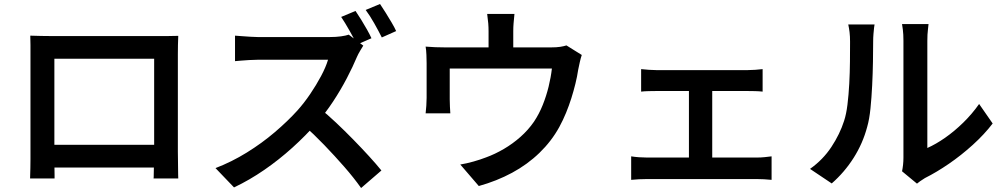

<svg xmlns="http://www.w3.org/2000/svg" viewBox="-20 -882 5040 964"><path d="M132 -703Q162 -702 187.5 -701.5Q213 -701 233 -701Q247 -701 280.5 -701Q314 -701 359 -701Q404 -701 455.5 -701Q507 -701 558.5 -701Q610 -701 654.5 -701Q699 -701 732 -701Q765 -701 779 -701Q797 -701 823 -701Q849 -701 875 -702Q874 -681 873.5 -656.5Q873 -632 873 -610Q873 -598 873 -568.5Q873 -539 873 -498Q873 -457 873 -410.5Q873 -364 873 -317.5Q873 -271 873 -230Q873 -189 873 -160Q873 -131 873 -120Q873 -106 873.5 -84.5Q874 -63 874 -41.5Q874 -20 874.5 -4Q875 12 875 14H751Q752 11 752 -10.5Q752 -32 753 -60.5Q754 -89 754 -115Q754 -126 754 -157Q754 -188 754 -231Q754 -274 754 -322.5Q754 -371 754 -418Q754 -465 754 -503Q754 -541 754 -564Q754 -587 754 -587H253Q253 -587 253 -564.5Q253 -542 253 -503.5Q253 -465 253 -418.5Q253 -372 253 -323.5Q253 -275 253 -232Q253 -189 253 -158Q253 -127 253 -115Q253 -98 253 -77Q253 -56 253.5 -36.5Q254 -17 254 -3Q254 11 254 14H131Q131 11 131.5 -3.5Q132 -18 132.5 -39.5Q133 -61 133 -82.5Q133 -104 133 -121Q133 -132 133 -161.5Q133 -191 133 -232Q133 -273 133 -320Q133 -367 133 -413.5Q133 -460 133 -500.5Q133 -541 133 -570Q133 -599 133 -610Q133 -631 133 -656.5Q133 -682 132 -703ZM799 -155V-41H193V-155Z M1765 -827Q1778 -808 1793.5 -783Q1809 -758 1823 -733Q1837 -708 1845 -690L1772 -658Q1757 -689 1735 -728Q1713 -767 1693 -797ZM1888 -862Q1901 -843 1916.5 -818Q1932 -793 1946.5 -768.5Q1961 -744 1969 -726L1897 -694Q1881 -726 1859 -765Q1837 -804 1816 -832ZM1804 -653Q1799 -645 1788.5 -627.5Q1778 -610 1772 -596Q1752 -548 1721.5 -489.5Q1691 -431 1652.5 -372.5Q1614 -314 1571 -265Q1516 -202 1448.5 -141Q1381 -80 1307 -29Q1233 22 1155 59L1062 -38Q1143 -69 1219 -116Q1295 -163 1360 -218.5Q1425 -274 1473 -327Q1507 -365 1537.5 -410Q1568 -455 1592 -500Q1616 -545 1627 -582Q1618 -582 1590.5 -582Q1563 -582 1526.5 -582Q1490 -582 1450.5 -582Q1411 -582 1374.5 -582Q1338 -582 1311 -582Q1284 -582 1274 -582Q1254 -582 1231 -580.5Q1208 -579 1189 -577.5Q1170 -576 1160 -575V-703Q1172 -702 1193.5 -700.5Q1215 -699 1237 -697.5Q1259 -696 1274 -696Q1286 -696 1314 -696Q1342 -696 1379.5 -696Q1417 -696 1457 -696Q1497 -696 1534 -696Q1571 -696 1598 -696Q1625 -696 1636 -696Q1667 -696 1692 -699.5Q1717 -703 1731 -708ZM1584 -339Q1624 -307 1667.5 -266Q1711 -225 1754 -181Q1797 -137 1833.5 -97Q1870 -57 1895 -26L1793 62Q1757 11 1709 -44Q1661 -99 1608 -154Q1555 -209 1501 -257Z M2563 -812Q2560 -783 2558.5 -764Q2557 -745 2557 -725Q2557 -712 2557 -686Q2557 -660 2557 -631.5Q2557 -603 2557 -584H2433Q2433 -605 2433 -633.5Q2433 -662 2433 -687Q2433 -712 2433 -725Q2433 -745 2431.5 -764Q2430 -783 2426 -812ZM2901 -606Q2896 -592 2891 -569.5Q2886 -547 2883 -532Q2878 -498 2869 -461.5Q2860 -425 2848.5 -388.5Q2837 -352 2822 -315.5Q2807 -279 2788 -244Q2749 -173 2688.5 -114.5Q2628 -56 2551 -14.5Q2474 27 2384 52L2291 -56Q2322 -61 2357.5 -71Q2393 -81 2421 -92Q2465 -108 2509.5 -134Q2554 -160 2593 -194.5Q2632 -229 2661 -271Q2687 -310 2705 -355Q2723 -400 2734.5 -447Q2746 -494 2751 -538H2238Q2238 -524 2238 -503Q2238 -482 2238 -458.5Q2238 -435 2238 -414.5Q2238 -394 2238 -383Q2238 -367 2239 -347Q2240 -327 2241 -313H2117Q2119 -330 2120.5 -351.5Q2122 -373 2122 -391Q2122 -403 2122 -426.5Q2122 -450 2122 -476.5Q2122 -503 2122 -527Q2122 -551 2122 -565Q2122 -581 2121 -606Q2120 -631 2117 -648Q2142 -646 2165.5 -645Q2189 -644 2217 -644H2745Q2775 -644 2793.5 -647Q2812 -650 2824 -654Z M3199 -535Q3216 -533 3238 -531.5Q3260 -530 3275 -530H3734Q3752 -530 3772 -531.5Q3792 -533 3809 -535V-422Q3792 -424 3771.5 -424.5Q3751 -425 3734 -425H3275Q3260 -425 3237.5 -424.5Q3215 -424 3199 -422ZM3439 -30V-473H3556V-30ZM3149 -97Q3167 -94 3188.5 -92.5Q3210 -91 3228 -91H3780Q3801 -91 3819.5 -93Q3838 -95 3854 -97V21Q3838 19 3815.5 18Q3793 17 3780 17H3228Q3210 17 3189 18Q3168 19 3149 21Z M4509 -22Q4512 -36 4514 -54Q4516 -72 4516 -90Q4516 -101 4516 -134.5Q4516 -168 4516 -215.5Q4516 -263 4516 -319Q4516 -375 4516 -431.5Q4516 -488 4516 -537.5Q4516 -587 4516 -624.5Q4516 -662 4516 -678Q4516 -710 4513 -733.5Q4510 -757 4509 -761H4642Q4642 -757 4639 -733.5Q4636 -710 4636 -677Q4636 -661 4636 -627Q4636 -593 4636 -547.5Q4636 -502 4636 -450.5Q4636 -399 4636 -349Q4636 -299 4636 -255.5Q4636 -212 4636 -181.5Q4636 -151 4636 -139Q4679 -158 4725.5 -190.5Q4772 -223 4816.5 -266.5Q4861 -310 4896 -360L4964 -262Q4922 -207 4864 -154.5Q4806 -102 4744 -59.5Q4682 -17 4624 12Q4609 21 4599.5 28Q4590 35 4584 40ZM4047 -34Q4112 -80 4154.5 -144.5Q4197 -209 4218 -275Q4229 -308 4235 -357Q4241 -406 4244 -462Q4247 -518 4247.5 -573Q4248 -628 4248 -672Q4248 -700 4245.5 -720.5Q4243 -741 4239 -759H4371Q4370 -756 4368.5 -742.5Q4367 -729 4365.5 -711Q4364 -693 4364 -674Q4364 -630 4363 -572Q4362 -514 4359 -453Q4356 -392 4350.5 -337.5Q4345 -283 4334 -245Q4312 -162 4266 -89.5Q4220 -17 4156 39Z"/></svg>

Font: Noto Sans TC SemiBold
Style: Regular
Weight: 600
Designer: Ryoko NISHIZUKA  (kana, bopomofo & ideographs); Paul D. Hunt (Latin, Greek & Cyrillic); Sandoll Communications , Soo-you
Foundry: Adobe
Version: Version 2.004-H2;hotconv 1.0.118;makeotfexe 2.5.65603